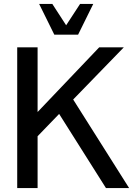

<svg xmlns="http://www.w3.org/2000/svg" viewBox="-20 -955 676 975"><path d="M67.4 0V-714.8H170.9V-386.2L483.9 -714.8H608.9L351.6 -449.7L635.7 0H518.1L280.3 -376.5L170.9 -263.2V0ZM255.9 -778.8 178.7 -935.1H245.6L315.9 -826.7L386.7 -935.1H453.6L376.5 -778.8Z"/></svg>

Font: Pontano Sans SemiBold
Style: Regular
Weight: 600
Designer: Vernon Adams
Foundry: Vernon Adams
Version: Version 2.001